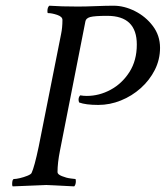

<svg xmlns="http://www.w3.org/2000/svg" viewBox="-20 -663 592 686"><path d="M385.7 -642.6Q423.8 -642.6 462.2 -623.3Q500.5 -604 526.1 -570.1Q551.8 -536.1 551.8 -492.2Q551.8 -450.2 533.2 -413.3Q514.6 -376.5 482.9 -348.1Q451.2 -319.8 411.9 -304Q372.6 -288.1 331.1 -288.1Q286.1 -288.1 262.7 -296.9Q260.7 -302.7 260.7 -306.6Q260.7 -316.4 266.6 -322.3Q278.8 -320.3 290 -320.3Q334.5 -320.3 375.2 -342.3Q416 -364.3 442.4 -405.5Q468.8 -446.8 468.8 -503.9Q468.8 -606.4 363.3 -606.4Q317.9 -606.4 302.2 -602.1Q287.1 -597.7 285.2 -586.9L194.3 -125Q185.5 -81.1 185.5 -47.9Q185.5 -40 201.2 -33.7Q216.8 -27.3 232.4 -25.4L249 -23.4Q251 -23.4 251 -15.6Q251 -2.9 245.1 2.9Q199.7 0.5 174.8 -0.7Q149.9 -2 145.5 -2Q144 -2 114 -0.7Q84 0.5 25.4 2.9Q23.4 1 23.4 -4.9Q23.4 -23.4 30.3 -23.4Q37.6 -23.4 51.3 -26.6Q64.9 -29.8 77.6 -34.9Q90.3 -40 92.8 -44.9Q103 -66.4 118.2 -138.7L198.2 -541Q203.1 -564 203.1 -591.8Q203.1 -603.5 184.1 -609.9Q165 -616.2 151.4 -616.2Q149.4 -616.2 149.4 -623Q149.4 -637.2 156.2 -642.6Q198.2 -639.6 257.8 -639.6Q285.2 -639.6 322.3 -641.1Q359.9 -642.6 385.7 -642.6Z"/></svg>

Font: Metal
Style: Regular
Weight: 400
Designer: Danh Hong
Version: Version 8.002; ttfautohint (v1.8.3)